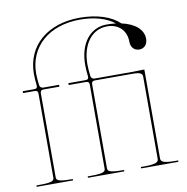

<svg xmlns="http://www.w3.org/2000/svg" viewBox="-90 -927 990 1014"><g transform="rotate(-10 405.0 -420.0)"><path d="M40 -510V-500H102C114.5 -500 120 -495 120 -483V-32.5C120 -18 113.5 -7.5 45 -7.5H25V0H220V-7.5H207.5C139 -7.5 132.5 -18 132.5 -32.5V-482.5C132.5 -493.5 137 -500 150.5 -500H235V-510H150.5C144 -510 132 -513.5 130.5 -528.5C128.5 -548 126 -568 126 -589C126 -733.5 237 -830 403 -830C481 -830 545.5 -810.5 587 -777C571.5 -779 555 -780 537.5 -780C448.5 -780 389 -704 389 -589.5C389 -568 391 -547.5 393 -527.5C394.5 -512 385.5 -510 377 -510H285V-500H377C389.5 -500 395 -495 395 -483V-32.5C395 -18 388.5 -7.5 320 -7.5H300V0H495V-7.5H482.5C414 -7.5 407.5 -18 407.5 -32.5V-482.5C407.5 -493.5 412 -500 425.5 -500H627.5C666 -500 680 -493.5 680 -475V-35C680 -20.5 673.5 -7.5 605 -7.5H585V0H785V-7.5H767.5C699 -7.5 692.5 -20.5 692.5 -35V-511.5L627.5 -510H425.5C419 -510 407 -513.5 405.5 -528.5C403.5 -548 401 -568 401 -589C401 -697.5 456 -770 538 -770C599 -770 640 -730 640 -670C640 -640 658 -620 685 -620C712 -620 730 -640 730 -670C730 -719.5 686.5 -756.5 616 -772C571.5 -814.5 497 -840 403 -840C229.5 -840 114 -740 114 -589.5C114 -568 116 -547.5 118 -527.5C119.5 -512 110.5 -510 102 -510Z"/></g></svg>

Font: ZnikomitNo24
Style: Regular
Weight: 500
Designer: gluk
Foundry: gluk
Version: Version 0.55